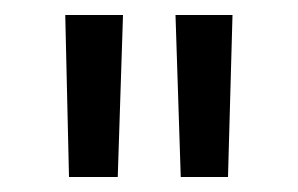

<svg xmlns="http://www.w3.org/2000/svg" viewBox="-20 -710 397 256"><path d="M290 -690 284 -474H221L214 -690ZM144 -690 137 -474H72L67 -690Z"/></svg>

Font: Exo 2 Medium
Style: Regular
Weight: 500
Designer: Natanael Gama
Foundry: Natanael Gama
Version: Version 2.010